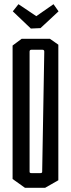

<svg xmlns="http://www.w3.org/2000/svg" viewBox="-20 -895 338 915"><path d="M40 -42V-678L83 -710H218L258 -682V-36L195 0H99ZM172 -70Q181 -70 181 -76L191 -649Q191 -658 182 -658H130Q121 -658 121 -649V-76Q121 -70 130 -70ZM41 -841 68 -875 153 -818 235 -875 259 -841 173 -761 127 -759Z"/></svg>

Font: Bahianita
Style: Regular
Weight: 400
Designer: Pablo Cosgaya & Dani Raskovsky
Foundry: Pablo Cosgaya & Dani Raskovsky
Version: Version 1.008